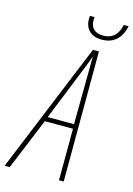

<svg xmlns="http://www.w3.org/2000/svg" viewBox="-200 -954 708 1021"><g transform="rotate(15 154.5 -443.5)"><path d="M256 -781C324 -781 363 -822 377 -887H350C340 -839 315 -804 257 -804C214 -804 188 -826 188 -870C188 -874 188 -878 189 -887H164C163 -882 163 -875 163 -869C163 -813 200 -781 256 -781ZM-68 0H-40L77 -284H232L231 0H257L259 -717H226ZM86 -309 205 -605C218 -637 227 -660 233 -678H235C234 -660 234 -634 234 -606L231 -309Z"/></g></svg>

Font: Noto Sans ExtraCondensed Thin
Style: Italic
Weight: 100
Width: 2
Italic angle: -12°
Designer: Monotype Design Team
Foundry: Monotype Imaging Inc.
Version: Version 2.013